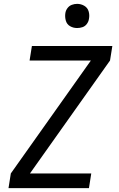

<svg xmlns="http://www.w3.org/2000/svg" viewBox="-20 -973 616 993"><path d="M24 0H440L452 -76H135L549 -660L561 -735H145L133 -660H450L36 -76ZM379 -828Q393 -828 406.5 -832.5Q420 -837 429 -849Q438 -861 440 -875Q444 -895 438.5 -914Q433 -933 416 -943Q399 -953 379 -953Q365 -953 351.5 -948Q338 -943 329 -931Q320 -919 318 -905Q315 -885 320.5 -866Q326 -847 342.5 -837.5Q359 -828 379 -828Z"/></svg>

Font: Iosevka Sparkle Oblique
Style: Regular
Weight: 400
Italic angle: -9°
Designer: Belleve Invis
Foundry: Belleve Invis
Version: Version 4.5.0; ttfautohint (v1.8.3)